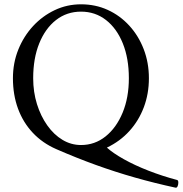

<svg xmlns="http://www.w3.org/2000/svg" viewBox="-20 -696 848 891"><path d="M795 175Q698 154 606.5 128Q515 102 425 69.5Q335 37 241 -4Q177 -32 132 -80Q87 -128 63.5 -192Q40 -256 40 -333Q40 -404 65 -466Q90 -528 133.5 -575Q177 -622 234 -649Q291 -676 356 -676Q423 -676 480 -650Q537 -624 580 -577Q623 -530 647 -467.5Q671 -405 671 -333Q671 -261 647.5 -198.5Q624 -136 580.5 -88Q537 -40 476 -11Q505 15 555 43Q605 71 669 96Q733 121 801 139Q807 140 807.5 149.5Q808 159 804.5 167.5Q801 176 795 175ZM356 -23Q420 -23 470 -63Q520 -103 549 -173Q578 -243 578 -333Q578 -425 550 -494.5Q522 -564 472 -603Q422 -642 356 -642Q290 -642 240 -603Q190 -564 162 -494.5Q134 -425 134 -333Q134 -269 151.5 -213Q169 -157 199.5 -114Q230 -71 270 -47Q310 -23 356 -23Z"/></svg>

Font: Junicode VF
Style: Regular
Weight: 400
Designer: Peter S. Baker
Version: Version 2.213